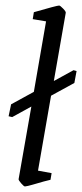

<svg xmlns="http://www.w3.org/2000/svg" viewBox="-20 -663 296 692"><path d="M164 -318 117 -48 166 -39 162 -15 138 -9Q117 -3 98 2.5Q79 8 70 9Q66 9 56.5 -2Q47 -13 47 -17L93 -279L24 -241L11 -244L20 -287L102 -332L146 -586L98 -594L102 -619Q185 -643 193 -643Q197 -643 207.5 -632Q218 -621 217 -617L174 -371L245 -410L256 -407L248 -364Z"/></svg>

Font: Grenze Light
Style: Italic
Weight: 300
Italic angle: -10°
Designer: Renata Polastri
Foundry: Omnibus-Type
Version: Version 1.002; ttfautohint (v1.8)